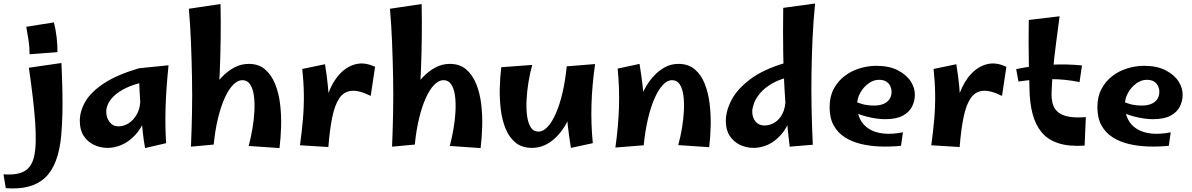

<svg xmlns="http://www.w3.org/2000/svg" viewBox="-107 -831 6813 1097"><path d="M62 -521Q62 -564 56 -601.5Q50 -639 43 -678L201 -703Q211 -665 216.5 -618.5Q222 -572 221 -533ZM243 -60Q228 111 151.5 183.5Q75 256 -74 244L-87 165Q-31 169 5 158.5Q41 148 60.5 123.5Q80 99 88 62.5Q96 26 97 -22Q98 -75 94 -132.5Q90 -190 81.5 -265Q73 -340 58 -444L244 -471Q248 -382 249.5 -311.5Q251 -241 249.5 -180.5Q248 -120 243 -60Z M508 14Q466 14 429.5 -3.5Q393 -21 371 -55Q349 -89 349 -140Q349 -197 381.5 -252Q414 -307 488 -355.5Q562 -404 687 -441L730 -365Q660 -351 614.5 -329Q569 -307 544 -282.5Q519 -258 509.5 -235Q500 -212 500 -194Q500 -159 519 -134Q538 -109 570 -109Q600 -109 628.5 -127Q657 -145 676.5 -181Q696 -217 695 -271L754 -309Q748 -220 724.5 -158.5Q701 -97 665 -59Q629 -21 588.5 -3.5Q548 14 508 14ZM722 15Q714 -26 708 -82.5Q702 -139 697.5 -198Q693 -257 690.5 -310Q688 -363 687 -398.5Q686 -434 687 -441L856 -458Q842 -323 839 -216Q836 -109 842 -13Z M1114 -5 984 7Q988 -86 990 -186.5Q992 -287 990 -389.5Q988 -492 984 -591.5Q980 -691 972 -781L1153 -808Q1157 -620 1148.5 -416.5Q1140 -213 1114 -5ZM1490 15 1314 3Q1326 -43 1335 -94.5Q1344 -146 1346.5 -195.5Q1349 -245 1343.5 -285Q1338 -325 1322 -349Q1306 -373 1278 -373Q1251 -373 1225 -346.5Q1199 -320 1177 -271.5Q1155 -223 1138.5 -155Q1122 -87 1114 -5L1036 -133Q1042 -175 1058.5 -221Q1075 -267 1100.5 -310.5Q1126 -354 1159 -389Q1192 -424 1231 -445Q1270 -466 1314 -466Q1371 -466 1407.5 -434.5Q1444 -403 1465 -351Q1486 -299 1493.5 -235.5Q1501 -172 1499 -107Q1497 -42 1490 15Z M1769 9 1740 -141Q1743 -227 1768 -295.5Q1793 -364 1834 -408Q1875 -452 1926.5 -464.5Q1978 -477 2036 -449L2011 -283Q1945 -316 1901.5 -312Q1858 -308 1832 -270Q1806 -232 1791.5 -162Q1777 -92 1769 9ZM1769 9 1607 -1Q1618 -81 1624 -152.5Q1630 -224 1629 -294Q1628 -364 1620 -437L1750 -464Q1761 -397 1766.5 -338.5Q1772 -280 1774 -225Q1776 -170 1774.5 -113Q1773 -56 1769 9Z M2263 -5 2133 7Q2137 -86 2139 -186.5Q2141 -287 2139 -389.5Q2137 -492 2133 -591.5Q2129 -691 2121 -781L2302 -808Q2306 -620 2297.5 -416.5Q2289 -213 2263 -5ZM2639 15 2463 3Q2475 -43 2484 -94.5Q2493 -146 2495.5 -195.5Q2498 -245 2492.5 -285Q2487 -325 2471 -349Q2455 -373 2427 -373Q2400 -373 2374 -346.5Q2348 -320 2326 -271.5Q2304 -223 2287.5 -155Q2271 -87 2263 -5L2185 -133Q2191 -175 2207.5 -221Q2224 -267 2249.5 -310.5Q2275 -354 2308 -389Q2341 -424 2380 -445Q2419 -466 2463 -466Q2520 -466 2556.5 -434.5Q2593 -403 2614 -351Q2635 -299 2642.5 -235.5Q2650 -172 2648 -107Q2646 -42 2639 15Z M2933 14Q2876 14 2839.5 -15.5Q2803 -45 2782.5 -94Q2762 -143 2754.5 -203.5Q2747 -264 2748.5 -327Q2750 -390 2757 -447L2934 -460Q2921 -414 2912.5 -362Q2904 -310 2901.5 -260Q2899 -210 2904.5 -169Q2910 -128 2925.5 -103.5Q2941 -79 2970 -79Q2996 -79 3021.5 -106Q3047 -133 3069 -183Q3091 -233 3107 -301.5Q3123 -370 3131 -452L3180 -304Q3178 -259 3165 -214Q3152 -169 3130 -128Q3108 -87 3078 -55Q3048 -23 3011.5 -4.5Q2975 14 2933 14ZM3155 14Q3144 -53 3137.5 -110.5Q3131 -168 3128.5 -221.5Q3126 -275 3127 -331.5Q3128 -388 3131 -452L3293 -465Q3276 -346 3272.5 -235Q3269 -124 3280 -13Z M3945 10 3768 -2Q3781 -48 3789.5 -99Q3798 -150 3800.5 -198.5Q3803 -247 3797.5 -286.5Q3792 -326 3776.5 -349.5Q3761 -373 3732 -373Q3706 -373 3680.5 -346Q3655 -319 3633 -269.5Q3611 -220 3595 -151.5Q3579 -83 3571 -1L3522 -133Q3524 -178 3537 -224.5Q3550 -271 3572 -314.5Q3594 -358 3624 -392Q3654 -426 3690.5 -446Q3727 -466 3769 -466Q3826 -466 3862.5 -435Q3899 -404 3919.5 -352.5Q3940 -301 3947.5 -238.5Q3955 -176 3953.5 -111.5Q3952 -47 3945 10ZM3571 -1 3409 12Q3426 -107 3429.5 -218Q3433 -329 3422 -439L3547 -466Q3558 -399 3564.5 -341.5Q3571 -284 3573.5 -230.5Q3576 -177 3575 -121Q3574 -65 3571 -1Z M4537 -4 4405 7Q4388 -133 4379 -265Q4370 -397 4368 -527Q4366 -657 4368 -786L4550 -811Q4540 -711 4535.5 -611.5Q4531 -512 4529.5 -413Q4528 -314 4530 -212.5Q4532 -111 4537 -4ZM4199 14Q4157 14 4120.5 -3.5Q4084 -21 4062 -55Q4040 -89 4040 -140Q4040 -197 4072.5 -259.5Q4105 -322 4179 -378Q4253 -434 4378 -471L4421 -395Q4351 -381 4305.5 -354.5Q4260 -328 4235 -297.5Q4210 -267 4200.5 -239.5Q4191 -212 4191 -194Q4191 -159 4210 -136.5Q4229 -114 4261 -114Q4291 -114 4318.5 -130.5Q4346 -147 4364 -182Q4382 -217 4381 -271L4440 -309Q4434 -220 4411 -158.5Q4388 -97 4353.5 -59Q4319 -21 4279 -3.5Q4239 14 4199 14Z M5041 2Q4982 8 4923 6Q4864 4 4812 -8.5Q4760 -21 4719.5 -47Q4679 -73 4656 -115Q4633 -157 4633 -219Q4633 -279 4656.5 -323Q4680 -367 4718.5 -396.5Q4757 -426 4804.5 -440.5Q4852 -455 4900 -455Q4973 -455 5022.5 -429.5Q5072 -404 5096.5 -366Q5121 -328 5120 -288Q5120 -255 5104.5 -223Q5089 -191 5052 -170.5Q5015 -150 4949 -150Q4926 -150 4898.5 -154Q4871 -158 4842.5 -165.5Q4814 -173 4788 -183.5Q4762 -194 4744 -207L4770 -256Q4791 -244 4820.5 -236Q4850 -228 4890 -228Q4918 -228 4940 -237Q4962 -246 4974.5 -263.5Q4987 -281 4987 -307Q4987 -323 4980 -338.5Q4973 -354 4957.5 -364.5Q4942 -375 4914 -375Q4884 -375 4855 -354Q4826 -333 4808 -300.5Q4790 -268 4790 -232Q4790 -185 4807.5 -150Q4825 -115 4859 -94Q4893 -73 4941.5 -68Q4990 -63 5052 -75Z M5376 9 5347 -141Q5350 -227 5375 -295.5Q5400 -364 5441 -408Q5482 -452 5533.5 -464.5Q5585 -477 5643 -449L5618 -283Q5552 -316 5508.5 -312Q5465 -308 5439 -270Q5413 -232 5398.5 -162Q5384 -92 5376 9ZM5376 9 5214 -1Q5225 -81 5231 -152.5Q5237 -224 5236 -294Q5235 -364 5227 -437L5357 -464Q5368 -397 5373.5 -338.5Q5379 -280 5381 -225Q5383 -170 5381.5 -113Q5380 -56 5376 9Z M6090 1Q6000 7 5939.5 -13Q5879 -33 5844 -75.5Q5809 -118 5792.5 -181Q5776 -244 5775 -324Q5773 -390 5771.5 -456Q5770 -522 5770 -587.5Q5770 -653 5771 -717L5947 -738Q5936 -654 5926 -577.5Q5916 -501 5909.5 -431Q5903 -361 5901 -296Q5900 -241 5920.5 -210Q5941 -179 5985 -167.5Q6029 -156 6097 -162ZM6061 -362Q5981 -379 5890.5 -379Q5800 -379 5712 -365L5699 -436Q5792 -456 5891.5 -461Q5991 -466 6075 -457Z M6571 2Q6512 8 6453 6Q6394 4 6342 -8.5Q6290 -21 6249.5 -47Q6209 -73 6186 -115Q6163 -157 6163 -219Q6163 -279 6186.5 -323Q6210 -367 6248.5 -396.5Q6287 -426 6334.5 -440.5Q6382 -455 6430 -455Q6503 -455 6552.5 -429.5Q6602 -404 6626.5 -366Q6651 -328 6650 -288Q6650 -255 6634.5 -223Q6619 -191 6582 -170.5Q6545 -150 6479 -150Q6456 -150 6428.5 -154Q6401 -158 6372.5 -165.5Q6344 -173 6318 -183.5Q6292 -194 6274 -207L6300 -256Q6321 -244 6350.5 -236Q6380 -228 6420 -228Q6448 -228 6470 -237Q6492 -246 6504.5 -263.5Q6517 -281 6517 -307Q6517 -323 6510 -338.5Q6503 -354 6487.5 -364.5Q6472 -375 6444 -375Q6414 -375 6385 -354Q6356 -333 6338 -300.5Q6320 -268 6320 -232Q6320 -185 6337.5 -150Q6355 -115 6389 -94Q6423 -73 6471.5 -68Q6520 -63 6582 -75Z"/></svg>

Font: Marhey Light Medium
Style: Regular
Weight: 500
Version: Version 1.000